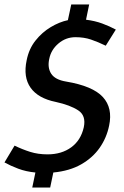

<svg xmlns="http://www.w3.org/2000/svg" viewBox="-30 -762 553 857"><path d="M457 -201Q446 -147 415 -102.5Q384 -58 332.5 -28.5Q281 1 208 8L194 75H114L128 8Q86 4 51.5 -9Q17 -22 -10 -37L35 -112Q70 -95 105 -84Q140 -73 182 -73Q245 -73 288 -104.5Q331 -136 344 -194Q355 -246 319 -269.5Q283 -293 219 -307Q140 -323 106.5 -370.5Q73 -418 89 -493Q99 -544 128.5 -581Q158 -618 196.5 -641Q235 -664 273 -672L288 -742H368L354 -674Q394 -669 426.5 -657Q459 -645 487 -630L442 -558Q407 -575 376 -585.5Q345 -596 307 -596Q264 -596 231 -568Q198 -540 190 -500Q181 -460 198.5 -433Q216 -406 265 -398Q384 -378 429 -329Q474 -280 457 -201Z"/></svg>

Font: Epunda Sans Medium
Style: Italic
Weight: 500
Italic angle: -12.0243°
Designer: Simon Atzbach
Foundry: typofactur
Version: Version 2.204; ttfautohint (v1.8.4.7-5d5b)